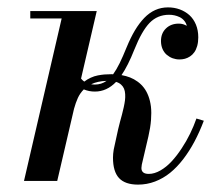

<svg xmlns="http://www.w3.org/2000/svg" viewBox="-20 -490 592 520"><path d="M147 -440H62V-460H242L199.5 -277.2Q203 -272.8 208.2 -269Q216.5 -275.4 225.9 -279.6Q235.2 -283.9 245.1 -285.8Q254.9 -287.6 262.9 -288.3Q271 -289 281 -289Q284.5 -289 286.4 -288.9Q295.2 -301 303.9 -318.6Q312.5 -336.1 323 -362Q333.8 -388.2 345.4 -407.7Q357 -427.1 370.7 -441.4Q384.4 -455.6 400.4 -462.8Q416.5 -470 435 -470Q452 -470 466.8 -464.6Q481.6 -459.1 492.9 -449.1Q504.1 -439 510.6 -423.5Q517 -408 517 -389Q517 -376 514.1 -365.6Q511.1 -355.1 506.2 -348.4Q501.4 -341.6 494.7 -337.2Q488 -332.8 480.9 -330.9Q473.9 -329 466 -329Q456.5 -329 447.6 -332.2Q438.8 -335.5 431.6 -341.6Q424.5 -347.6 420.2 -357.3Q416 -367 416 -379Q416 -399.9 429.4 -412.9Q442.9 -426 464 -426Q465.6 -426 467.2 -425.9Q468.8 -425.8 470.1 -425.6Q471.4 -425.4 472.9 -425.1Q474.4 -424.8 475.4 -424.5Q476.4 -424.2 477.7 -423.8Q479 -423.2 479.7 -423Q480.4 -422.8 481.6 -422.2Q482.8 -421.6 483.2 -421.4Q483.6 -421.2 484.8 -420.7Q485.9 -420.1 486 -420Q483.9 -428.2 478.6 -434.3Q473.4 -440.4 466.4 -443.7Q459.4 -447 452.3 -448.5Q445.2 -450 438 -450Q406.5 -450 385.2 -428.1Q364 -406.1 344 -356Q326.4 -311.6 309.1 -286.6Q321.6 -284.4 332.3 -280.2Q343 -276 352.7 -268.9Q362.4 -261.9 369.6 -252.5Q376.9 -243.1 381.9 -230Q386.9 -216.9 388.8 -201.1Q390.6 -185.2 389 -164.9Q387.4 -144.5 382 -121L364 -44Q364 -43 363.5 -39.5Q363 -36 363 -35Q363 -19 383 -19Q398.2 -19 414.4 -28.3Q430.6 -37.6 444.7 -52.8Q458.8 -68 471.8 -87.8Q484.9 -107.5 494.9 -128.1Q504.9 -148.6 512 -169L532 -163Q520.4 -132.4 506.7 -106.6Q493 -80.8 476.2 -58.9Q459.4 -37.1 440.8 -22Q422.1 -6.9 399.9 1.6Q377.8 10 354 10Q318.9 10 302.4 -7.7Q286 -25.4 286 -63Q286 -73 288 -85L300 -140Q301.8 -148 304.9 -159.6Q308 -171.2 310.4 -179.9Q312.8 -188.6 315.1 -199.4Q317.5 -210.2 318.5 -218.4Q319.5 -226.5 319 -235.1Q318.5 -243.6 315.9 -249.8Q313.4 -255.9 308 -260.8Q302.6 -265.8 294.4 -268.2Q269.2 -242 237 -242Q220.9 -242 207 -247.9Q196.9 -237.8 190.9 -224.8Q185 -211.8 180.5 -195.4L135 0H45ZM237 -261Q254.6 -261 268.6 -271Q244.2 -270.2 226.8 -261.8Q231.4 -261 237 -261Z"/></svg>

Font: Bodoni* 11
Style: Italic
Weight: 400
Italic angle: -13°
Version: Version 1.002